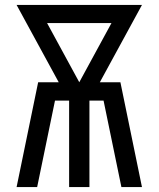

<svg xmlns="http://www.w3.org/2000/svg" viewBox="-20 -755 640 775"><path d="M47 0 134 -423H217L47 -735H553L383 -423H466L553 0H470L398 -349H341V0H259V-349H202L130 0ZM300 -423 430 -662H170Z"/></svg>

Font: Iosevka Curly Extended
Style: Regular
Weight: 400
Width: 7
Monospace: yes
Designer: Belleve Invis
Foundry: Belleve Invis
Version: Version 11.1.0; ttfautohint (v1.8.3)